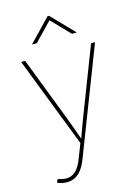

<svg xmlns="http://www.w3.org/2000/svg" viewBox="-141 -836 816 1122"><g transform="rotate(-15 267.5 -275.5)"><path d="M64 195.8 71.3 175.8 82.5 177.7Q114.7 188.5 140.6 183.1Q166.5 177.7 186.3 155.8Q206.1 133.8 220.7 95.2L255.4 6.3L43.5 -541H67.9L212.9 -164.1Q228 -125.5 241.9 -86.7Q255.9 -47.9 269.5 -8.8H263.7Q277.8 -47.9 292 -86.7Q306.2 -125.5 321.3 -164.1L466.8 -541H490.7L241.7 103.5Q228 138.7 210.4 161.6Q192.9 184.6 170.9 196Q148.9 207.5 121.6 207.5Q107.9 207.5 93.5 204.6Q79.1 201.7 64 195.8ZM160.2 -623H133.3V-625.5L262.2 -759.3H270.5L400.4 -625.5V-623H373L266.6 -733.4Z"/></g></svg>

Font: Inter 17pt Thin
Style: Regular
Weight: 250
Version: Version 4.001;git-66647c0bb